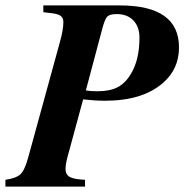

<svg xmlns="http://www.w3.org/2000/svg" viewBox="-50 -689 681 709"><path d="M110 -669H392Q611 -669 611 -514Q611 -434 552 -383Q477 -317 338 -317Q301 -317 257 -322L203 -123Q192 -86 192 -65Q192 -45 207 -36Q222 -27 264 -25V0H-30V-25Q10 -31 25.5 -45.5Q41 -60 54 -107L171 -533Q184 -579 184 -607Q184 -622 175 -629.5Q166 -637 143 -640L110 -644ZM328 -584 267 -355Q284 -352 309 -352Q355 -352 383.5 -366.5Q412 -381 432 -414Q465 -466 465 -550Q465 -590 442.5 -613.5Q420 -637 381 -637Q355 -637 346 -627.5Q337 -618 328 -584Z"/></svg>

Font: STIX
Style: Bold Italic
Weight: 700
Italic angle: -16.33°
Designer: MicroPress Inc., with final additions and corrections provided by Coen Hoffman, Elsevier (retired)
Version: Version 1.1.1